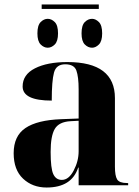

<svg xmlns="http://www.w3.org/2000/svg" viewBox="-20 -827 619 857"><path d="M188 10Q300 10 329 -79H331V0H552V-10H547Q513 -10 503 -26Q493 -42 493 -83V-389Q493 -550 281 -550Q191 -550 136 -522Q81 -494 81 -441Q81 -378 211 -378Q211 -466 221 -503Q231 -540 271 -540Q311 -540 321 -512Q331 -484 331 -428V-298L253 -295Q146 -291 93.5 -255.5Q41 -220 41 -143Q41 -69 83 -29.5Q125 10 188 10ZM256 -24Q230 -24 218 -49.5Q206 -75 206 -149Q206 -220 224.5 -251.5Q243 -283 294 -286L331 -288V-152Q331 -108 309 -66Q287 -24 256 -24ZM166 -787H421V-807H166ZM193 -614Q210 -614 224.5 -628.5Q239 -643 239 -678Q239 -714 224.5 -728.5Q210 -743 193 -743Q176 -743 161.5 -728.5Q147 -714 147 -678Q147 -643 161.5 -628.5Q176 -614 193 -614ZM391 -614Q407 -614 421.5 -628.5Q436 -643 436 -678Q436 -714 421.5 -728.5Q407 -743 391 -743Q373 -743 358.5 -728.5Q344 -714 344 -678Q344 -643 358.5 -628.5Q373 -614 391 -614Z"/></svg>

Font: Noto Serif Display SemiCondensed Extra
Style: Regular
Weight: 800
Width: 4
Designer: Monotype Design Team
Foundry: Monotype Imaging Inc.
Version: Version 1.900